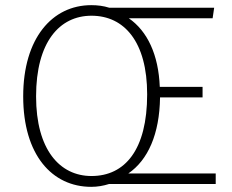

<svg xmlns="http://www.w3.org/2000/svg" viewBox="-20 -714 901 745"><path d="M817 -41H478C554 -93 599 -193 601 -336H766V-377H600C595 -502 552 -593 480 -643H805L811 -684H404C382 -691 359 -694 334 -694C183 -694 70 -566 70 -340C70 -113 182 11 334 11C358 11 381 7 403 0H817ZM120 -340C120 -551 211 -653 335 -653C462 -653 551 -552 551 -348C551 -133 465 -31 335 -31C212 -31 120 -133 120 -340Z"/></svg>

Font: Fira Sans ExtraLight
Style: Regular
Weight: 200
Designer: bBox Type GmbH & Carrois Corporate GbR & Edenspiekermann AG
Foundry: bBox Type GmbH & Carrois Corporate GbR & Edenspiekermann AG
Version: Version 4.300;PS 004.300;hotconv 1.0.88;makeotf.lib2.5.64775